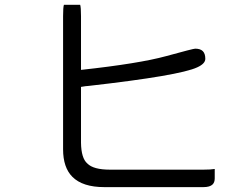

<svg xmlns="http://www.w3.org/2000/svg" viewBox="-20 -766 1040 795"><path d="M244.6 -746.1Q241.2 -735.4 241.2 -699.2V-158.2Q241.2 -152.8 241.2 -147.9Q241.2 -72.3 279.8 -33.7Q322.3 8.8 412.1 8.8Q414.1 8.8 416 8.8H822.3Q849.1 8.8 860.4 -2.4Q869.1 -11.2 869.1 -27.3V-66.4Q853 -63.5 822.3 -63.5H435.5Q366.7 -63.5 341.8 -88.9Q316.4 -110.4 315.4 -174.8V-406.2L334.5 -409.2L346.2 -410.2Q535.2 -431.6 647.9 -450.9Q760.7 -470.2 796.9 -487.3Q830.1 -502.4 830.1 -522.5Q830.1 -543.9 819.8 -554.2Q809.6 -564.5 788.1 -564.5Q780.3 -564.5 668.2 -533.7Q556.2 -502.9 315.4 -476.6V-699.2Q315.4 -735.4 312 -746.1Z"/></svg>

Font: YuPearl-Light
Style: Light
Weight: 300
Designer: Max Yao
Foundry: Max-Everyday
Version: Version 1.011; ttfautohint (v1.8.3)